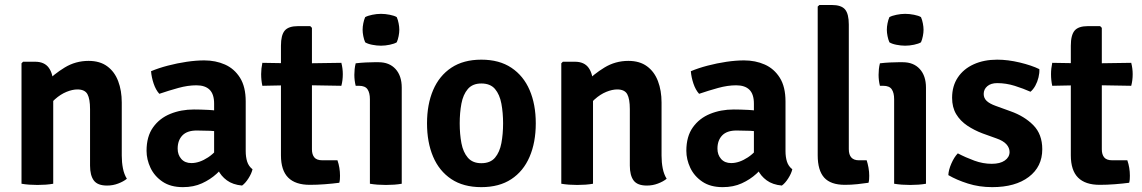

<svg xmlns="http://www.w3.org/2000/svg" viewBox="-20 -756 4700 790"><path d="M124.5 -502Q163 -502 181 -476.8Q199 -451.5 199 -408V0Q185.5 2.5 168.2 3.8Q151 5 134 5Q117.5 5 100 3.8Q82.5 2.5 68.5 0V-495.5L75 -502ZM481 -115.5Q481 -88 485.8 -63.5Q490.5 -39 502 -20.5Q488 -9 466.2 -0.8Q444.5 7.5 420.5 7.5Q381.5 7.5 366 -13.5Q350.5 -34.5 350.5 -74.5V-307Q350.5 -349 339.8 -368.5Q329 -388 298.5 -388Q278 -388 253.5 -378Q229 -368 206 -347.5Q183 -327 167 -296V-415Q201.5 -451 246.2 -478.2Q291 -505.5 344.5 -505.5Q391 -505.5 421.2 -483.2Q451.5 -461 466.2 -422.2Q481 -383.5 481 -334Z M583 -135.5Q583 -194.5 609.8 -232Q636.5 -269.5 680.8 -287.5Q725 -305.5 778 -305.5Q803 -305.5 837.8 -303.8Q872.5 -302 901.5 -295.5V-211Q877.5 -216.5 845.8 -217.8Q814 -219 789.5 -219Q750 -219 730.5 -198.8Q711 -178.5 711 -144.5Q711 -119 726 -102Q741 -85 767.5 -85Q800.5 -85 836.2 -108.5Q872 -132 896.5 -175L915.5 -86Q896.5 -64 871 -40.8Q845.5 -17.5 811.2 -1.8Q777 14 732.5 14Q682 14 648.8 -8.5Q615.5 -31 599.2 -65.5Q583 -100 583 -135.5ZM1019 -59.5Q1015 -42 1002.2 -22Q989.5 -2 976 7.5Q938 4 913.5 -14Q889 -32 876.8 -57.8Q864.5 -83.5 861 -110V-329.5Q861 -368.5 842.5 -386.8Q824 -405 788 -405Q753 -405 714 -394.2Q675 -383.5 635.5 -370Q621 -386 612.2 -412Q603.5 -438 601.5 -463Q632.5 -476 670.8 -486Q709 -496 748.2 -501.8Q787.5 -507.5 820.5 -507.5Q867 -507.5 905.5 -490.5Q944 -473.5 967.5 -436.2Q991 -399 991 -338.5V-134.5Q991 -110 997 -91Q1003 -72 1019 -59.5Z M1136 -568Q1136 -611.5 1151.5 -630Q1167 -648.5 1206.5 -648.5H1256.5L1263.5 -641.5V-141.5Q1263.5 -120.5 1273.2 -108.5Q1283 -96.5 1306.5 -96.5H1368.5Q1379 -66 1379 -33Q1379 -26 1378.5 -18.2Q1378 -10.5 1376 -4Q1349.5 -0.5 1317.2 2Q1285 4.5 1255 4.5Q1195.5 4.5 1165.8 -25.2Q1136 -55 1136 -117ZM1384.5 -497.5Q1390.5 -474.5 1390.5 -451Q1390.5 -425 1384.5 -403L1209 -406L1059.5 -403Q1054.5 -426 1054.5 -451Q1054.5 -473.5 1059.5 -497.5L1212 -495Z M1633 0Q1619.5 2.5 1602.2 3.8Q1585 5 1568 5Q1551 5 1533.8 3.8Q1516.5 2.5 1502 0V-348Q1502 -374 1492.2 -388.5Q1482.5 -403 1457 -403H1443.5Q1438 -425 1438 -448Q1438 -459.5 1439.2 -471.5Q1440.5 -483.5 1443.5 -495.5Q1464.5 -498 1485.2 -499Q1506 -500 1520 -500H1537.5Q1582 -500 1607.5 -472Q1633 -444 1633 -395.5ZM1472 -633.5Q1472 -646 1474.8 -660Q1477.5 -674 1482.5 -685.5Q1493.5 -691.5 1511.8 -695.2Q1530 -699 1547.5 -699Q1565 -699 1584 -695.2Q1603 -691.5 1612.5 -685.5Q1617.5 -674 1620.2 -659.8Q1623 -645.5 1623 -633.5Q1623 -621.5 1620.2 -607.5Q1617.5 -593.5 1612.5 -582Q1603 -576 1584 -572Q1565 -568 1547.5 -568Q1530 -568 1511.2 -571.8Q1492.5 -575.5 1482.5 -582Q1477.5 -593.5 1474.8 -607.5Q1472 -621.5 1472 -633.5Z M2184.5 -248.5Q2184.5 -170 2159 -110.8Q2133.5 -51.5 2083.8 -18.8Q2034 14 1960.5 14Q1886.5 14 1836.8 -19.2Q1787 -52.5 1762 -111.5Q1737 -170.5 1737 -248.5Q1737 -326.5 1762.2 -385.5Q1787.5 -444.5 1837.2 -477.5Q1887 -510.5 1960.5 -510.5Q2034.5 -510.5 2084.2 -477.2Q2134 -444 2159.2 -385.2Q2184.5 -326.5 2184.5 -248.5ZM1871.5 -248.5Q1871.5 -204.5 1878.5 -167.2Q1885.5 -130 1905 -107.2Q1924.5 -84.5 1960.5 -84.5Q1997.5 -84.5 2016.8 -107.2Q2036 -130 2043 -167.2Q2050 -204.5 2050 -248.5Q2050 -292 2043 -329.5Q2036 -367 2016.8 -389.8Q1997.5 -412.5 1960.5 -412.5Q1924.5 -412.5 1905 -389.8Q1885.5 -367 1878.5 -329.5Q1871.5 -292 1871.5 -248.5Z M2345.5 -502Q2384 -502 2402 -476.8Q2420 -451.5 2420 -408V0Q2406.5 2.5 2389.2 3.8Q2372 5 2355 5Q2338.5 5 2321 3.8Q2303.5 2.5 2289.5 0V-495.5L2296 -502ZM2702 -115.5Q2702 -88 2706.8 -63.5Q2711.5 -39 2723 -20.5Q2709 -9 2687.2 -0.8Q2665.5 7.5 2641.5 7.5Q2602.5 7.5 2587 -13.5Q2571.5 -34.5 2571.5 -74.5V-307Q2571.5 -349 2560.8 -368.5Q2550 -388 2519.5 -388Q2499 -388 2474.5 -378Q2450 -368 2427 -347.5Q2404 -327 2388 -296V-415Q2422.5 -451 2467.2 -478.2Q2512 -505.5 2565.5 -505.5Q2612 -505.5 2642.2 -483.2Q2672.5 -461 2687.2 -422.2Q2702 -383.5 2702 -334Z M2804 -135.5Q2804 -194.5 2830.8 -232Q2857.5 -269.5 2901.8 -287.5Q2946 -305.5 2999 -305.5Q3024 -305.5 3058.8 -303.8Q3093.5 -302 3122.5 -295.5V-211Q3098.5 -216.5 3066.8 -217.8Q3035 -219 3010.5 -219Q2971 -219 2951.5 -198.8Q2932 -178.5 2932 -144.5Q2932 -119 2947 -102Q2962 -85 2988.5 -85Q3021.5 -85 3057.2 -108.5Q3093 -132 3117.5 -175L3136.5 -86Q3117.5 -64 3092 -40.8Q3066.5 -17.5 3032.2 -1.8Q2998 14 2953.5 14Q2903 14 2869.8 -8.5Q2836.5 -31 2820.2 -65.5Q2804 -100 2804 -135.5ZM3240 -59.5Q3236 -42 3223.2 -22Q3210.5 -2 3197 7.5Q3159 4 3134.5 -14Q3110 -32 3097.8 -57.8Q3085.5 -83.5 3082 -110V-329.5Q3082 -368.5 3063.5 -386.8Q3045 -405 3009 -405Q2974 -405 2935 -394.2Q2896 -383.5 2856.5 -370Q2842 -386 2833.2 -412Q2824.5 -438 2822.5 -463Q2853.5 -476 2891.8 -486Q2930 -496 2969.2 -501.8Q3008.5 -507.5 3041.5 -507.5Q3088 -507.5 3126.5 -490.5Q3165 -473.5 3188.5 -436.2Q3212 -399 3212 -338.5V-134.5Q3212 -110 3218 -91Q3224 -72 3240 -59.5Z M3546 -96.5Q3550.5 -82.5 3553.5 -66Q3556.5 -49.5 3556.5 -33Q3556.5 -26 3556 -18.2Q3555.5 -10.5 3553.5 -4Q3533.5 -1 3507.5 1.8Q3481.5 4.5 3456.5 4.5Q3398 4.5 3371.2 -25.2Q3344.5 -55 3344.5 -117V-729L3351.5 -735.5H3402Q3441.5 -735.5 3457 -717.2Q3472.5 -699 3472.5 -655V-142.5Q3472.5 -96.5 3514 -96.5Z M3790 0Q3776.5 2.5 3759.2 3.8Q3742 5 3725 5Q3708 5 3690.8 3.8Q3673.5 2.5 3659 0V-348Q3659 -374 3649.2 -388.5Q3639.5 -403 3614 -403H3600.5Q3595 -425 3595 -448Q3595 -459.5 3596.2 -471.5Q3597.5 -483.5 3600.5 -495.5Q3621.5 -498 3642.2 -499Q3663 -500 3677 -500H3694.5Q3739 -500 3764.5 -472Q3790 -444 3790 -395.5ZM3629 -633.5Q3629 -646 3631.8 -660Q3634.5 -674 3639.5 -685.5Q3650.5 -691.5 3668.8 -695.2Q3687 -699 3704.5 -699Q3722 -699 3741 -695.2Q3760 -691.5 3769.5 -685.5Q3774.5 -674 3777.2 -659.8Q3780 -645.5 3780 -633.5Q3780 -621.5 3777.2 -607.5Q3774.5 -593.5 3769.5 -582Q3760 -576 3741 -572Q3722 -568 3704.5 -568Q3687 -568 3668.2 -571.8Q3649.5 -575.5 3639.5 -582Q3634.5 -593.5 3631.8 -607.5Q3629 -621.5 3629 -633.5Z M3882 -35.5Q3883 -57 3894.5 -83.2Q3906 -109.5 3921 -125Q3953.5 -108 3989 -95Q4024.5 -82 4060.5 -82Q4095 -82 4114.2 -95.5Q4133.5 -109 4134 -130Q4134 -148 4120.8 -162.5Q4107.5 -177 4080 -186.5L4023 -207Q3988.5 -220 3959.8 -239.2Q3931 -258.5 3914.2 -286.5Q3897.5 -314.5 3897.5 -353.5Q3897.5 -402 3921 -437.2Q3944.5 -472.5 3986.5 -491.5Q4028.5 -510.5 4083 -510.5Q4127 -510.5 4176 -498.8Q4225 -487 4256.5 -471.5Q4257.5 -456 4253 -437.5Q4248.5 -419 4239.8 -403.2Q4231 -387.5 4220 -378.5Q4191 -391.5 4155.2 -402.8Q4119.5 -414 4083 -414Q4057 -414 4042.2 -401.2Q4027.5 -388.5 4027.5 -369.5Q4027.5 -352.5 4039.5 -341Q4051.5 -329.5 4076.5 -320.5L4138.5 -298Q4195 -278 4231.8 -240.8Q4268.5 -203.5 4268.5 -142Q4268.5 -70 4213 -28Q4157.5 14 4062.5 14Q4009 14 3962.5 -0.8Q3916 -15.5 3882 -35.5Z M4386 -568Q4386 -611.5 4401.5 -630Q4417 -648.5 4456.5 -648.5H4506.5L4513.5 -641.5V-141.5Q4513.5 -120.5 4523.2 -108.5Q4533 -96.5 4556.5 -96.5H4618.5Q4629 -66 4629 -33Q4629 -26 4628.5 -18.2Q4628 -10.5 4626 -4Q4599.5 -0.5 4567.2 2Q4535 4.5 4505 4.5Q4445.5 4.5 4415.8 -25.2Q4386 -55 4386 -117ZM4634.5 -497.5Q4640.5 -474.5 4640.5 -451Q4640.5 -425 4634.5 -403L4459 -406L4309.5 -403Q4304.5 -426 4304.5 -451Q4304.5 -473.5 4309.5 -497.5L4462 -495Z"/></svg>

Font: Signika SemiBold
Style: Regular
Weight: 600
Designer: Anna Giedry
Foundry: Anna Giedry
Version: Version 2.001